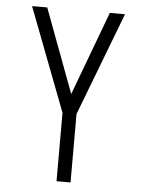

<svg xmlns="http://www.w3.org/2000/svg" viewBox="-53 -777 605 819"><g transform="rotate(5 250.0 -367.5)"><path d="M220 0V-293L51 -735H116L250 -376L384 -735H449L280 -293V0Z"/></g></svg>

Font: Iosevka Fixed Light
Style: Regular
Weight: 300
Monospace: yes
Designer: Belleve Invis
Foundry: Belleve Invis
Version: Version 32.3.0